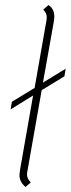

<svg xmlns="http://www.w3.org/2000/svg" viewBox="-20 -730 280 760"><path d="M88 -50Q87 -46 87 -39Q87 -22 102 -8L81 10Q57 -10 57 -37Q57 -42 59 -56L111 -352L22 -297L27 -327L117 -382L164 -650Q165 -655 165 -663Q165 -678 151 -692L172 -710Q195 -695 195 -664Q195 -658 193 -644L150 -403L240 -458L235 -428L145 -373Z"/></svg>

Font: KoHo ExtraLight
Style: Italic
Weight: 275
Italic angle: -10°
Version: Version 1.000; ttfautohint (v1.6)